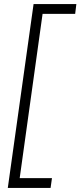

<svg xmlns="http://www.w3.org/2000/svg" viewBox="-20 -750 393 938"><path d="M353 -730 347.2 -682.1H188L76.2 120.1H233.9L227.1 168H18.1L144 -730Z"/></svg>

Font: Human Sans Light
Style: Italic
Weight: 300
Italic angle: -8°
Designer: Tim Radville
Foundry: Continuum
Version: Version 1.000;FEAKit 1.0